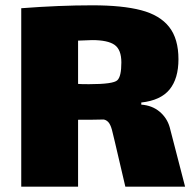

<svg xmlns="http://www.w3.org/2000/svg" viewBox="-20 -668 730 723"><path d="M677 35H452L412 -136Q409 -146 404 -169Q399 -192 391.5 -203.5Q384 -215 371 -218Q338 -217 274 -217V35H60V-637Q203 -648 328 -648Q441 -648 511.5 -629.5Q582 -611 617 -566.5Q652 -522 652 -445Q652 -372 618.5 -331Q585 -290 512 -282V-274Q553 -271 581 -247.5Q609 -224 619 -189ZM315 -351Q407 -351 422 -366Q437 -380 437 -433Q437 -481 411.5 -499Q386 -517 327 -517Q314 -517 274 -515V-352Q284 -351 315 -351Z"/></svg>

Font: Lalezar
Style: Bold
Weight: 700
Designer: Borna Izadpanah
Foundry: Borna Izadpanah
Version: Version 1.003;January 24, 2021;FontCreator 13.0.0.2683 64-bi